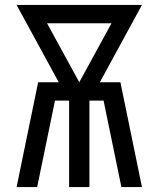

<svg xmlns="http://www.w3.org/2000/svg" viewBox="-20 -755 640 775"><path d="M47 0 134 -423H217L47 -735H553L383 -423H466L553 0H470L398 -349H341V0H259V-349H202L130 0ZM300 -423 430 -661H170Z"/></svg>

Font: R Plex Mono
Style: Regular
Weight: 400
Monospace: yes
Designer: Belleve Invis
Foundry: Belleve Invis
Version: Version 31.8.0